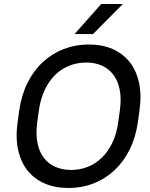

<svg xmlns="http://www.w3.org/2000/svg" viewBox="-20 -930 750 958"><path d="M322 8Q255 8 203 -14.5Q151 -37 117.5 -79Q84 -121 70.5 -182Q57 -243 68 -321L76 -379Q87 -456 117.5 -517Q148 -578 194 -620.5Q240 -663 298.5 -685.5Q357 -708 423 -708Q490 -708 541.5 -685.5Q593 -663 626.5 -621Q660 -579 673.5 -518Q687 -457 676 -379L668 -321Q657 -244 626.5 -183Q596 -122 550 -79.5Q504 -37 446 -14.5Q388 8 322 8ZM335 -82Q379 -82 418 -97.5Q457 -113 488 -143Q519 -173 540.5 -217.5Q562 -262 570 -321L578 -379Q586 -437 577.5 -481.5Q569 -526 546 -556.5Q523 -587 488.5 -602.5Q454 -618 410 -618Q366 -618 326.5 -602.5Q287 -587 256 -557Q225 -527 203.5 -482Q182 -437 174 -379L166 -321Q158 -263 166.5 -218.5Q175 -174 198 -143.5Q221 -113 256 -97.5Q291 -82 335 -82ZM485 -910H593L444 -760H352Z"/></svg>

Font: Retni Sans Medium
Style: Italic
Weight: 500
Italic angle: -8°
Designer: Vitaly Kuzmin
Foundry: ParaType Ltd.
Version: Version 1.00;June 10, 2019;FontCreator 11.5.0.2425 64-bit; t